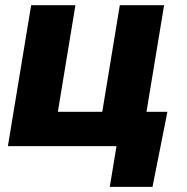

<svg xmlns="http://www.w3.org/2000/svg" viewBox="-20 -561 718 737"><path d="M10.3 0 99.6 -541H269.5L202.1 -131.8H372.6L439.9 -541H609.9L520.5 0ZM401.4 156.2 427.2 0H382.8L404.8 -131.8H622.6L565.4 156.2Z"/></svg>

Font: Inter 17pt ExtraBold
Style: Italic
Weight: 800
Italic angle: -9.3988°
Version: Version 4.001;git-66647c0bb